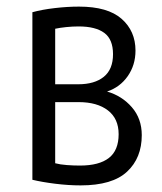

<svg xmlns="http://www.w3.org/2000/svg" viewBox="-20 -555 489 581"><path d="M224 6Q187 6 147 1Q107 -4 78 -11V-518Q107 -526 145.5 -530.5Q184 -535 219 -535Q306 -535 348 -498Q390 -461 390 -402Q390 -358 366.5 -324.5Q343 -291 304 -278Q349 -265 379 -230.5Q409 -196 409 -146Q409 -77 364.5 -35.5Q320 6 224 6ZM147 -300H217Q266 -300 294 -322.5Q322 -345 322 -391Q322 -436 295.5 -455.5Q269 -475 218 -475Q199 -475 180 -473Q161 -471 147 -468ZM222 -54Q280 -54 309.5 -77Q339 -100 339 -149Q339 -196 306.5 -221Q274 -246 218 -246H147V-61Q162 -57 182.5 -55.5Q203 -54 222 -54Z"/></svg>

Font: Ubuntu Sans Condensed
Style: Regular
Weight: 400
Width: 3
Designer: Dalton Maag Ltd
Foundry: Dalton Maag Ltd
Version: Version 1.006; ttfautohint (v1.8.4.7-5d5b)